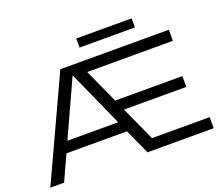

<svg xmlns="http://www.w3.org/2000/svg" viewBox="-144 -1124 1533 1335"><g transform="rotate(-20 622.5 -456.5)"><path d="M1141 -335V-415H644L529 -668H1163V-750H360L13 0H115L200 -186H648L732 0H1222V-82H795L680 -335ZM236 -266 426 -681 612 -266ZM947 -846V-913H537V-846Z"/></g></svg>

Font: Bounded Light
Style: Regular
Weight: 300
Designer: Vlad Churkin
Version: Version 3.0